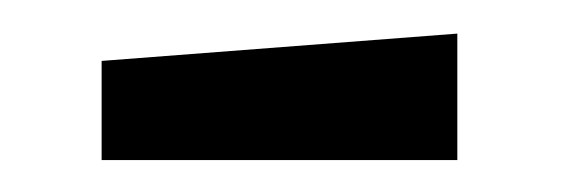

<svg xmlns="http://www.w3.org/2000/svg" viewBox="-20 -334 353 116"><path d="M41.4 -237.3V-297.2L256.3 -313.7V-237.3Z"/></svg>

Font: Faustina Light
Style: Regular
Weight: 300
Designer: Alfonso Garcia
Foundry: http://www.omnibus-type.com
Version: Version 1.200